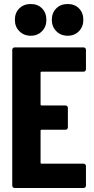

<svg xmlns="http://www.w3.org/2000/svg" viewBox="-20 -936 466 956"><path d="M41 -12V-688Q41 -693 44.5 -696.5Q48 -700 53 -700H396Q401 -700 404.5 -696.5Q408 -693 408 -688V-591Q408 -586 404.5 -582.5Q401 -579 396 -579H187Q182 -579 182 -574V-416Q182 -411 187 -411H306Q311 -411 314.5 -407.5Q318 -404 318 -399V-302Q318 -297 314.5 -293.5Q311 -290 306 -290H187Q182 -290 182 -285V-126Q182 -121 187 -121H396Q401 -121 404.5 -117.5Q408 -114 408 -109V-12Q408 -7 404.5 -3.5Q401 0 396 0H53Q48 0 44.5 -3.5Q41 -7 41 -12ZM238 -837Q238 -872 260 -894Q282 -916 317 -916Q352 -916 373.5 -894Q395 -872 395 -837Q395 -803 373 -780.5Q351 -758 317 -758Q283 -758 260.5 -780.5Q238 -803 238 -837ZM133 -916Q168 -916 189.5 -894Q211 -872 211 -837Q211 -803 189 -780.5Q167 -758 133 -758Q99 -758 76.5 -780.5Q54 -803 54 -837Q54 -872 76 -894Q98 -916 133 -916Z"/></svg>

Font: Barlow Condensed
Style: Bold
Weight: 700
Width: 3
Designer: Jeremy Tribby
Foundry: Tribby Type
Version: Version 1.500